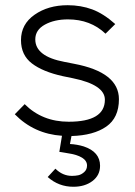

<svg xmlns="http://www.w3.org/2000/svg" viewBox="-20 -505 520 741"><path d="M263.2 215.8Q206.5 215.8 164.1 178.2L193.8 146Q221.7 173.8 257.8 173.8Q270.5 173.8 282.2 171.4Q293.9 168.9 304.9 159.2Q315.9 149.4 315.9 133.8Q315.9 97.2 238.8 85.9L209 81.1L219.2 19Q111.3 11.7 37.1 -64L75.2 -103Q143.1 -35.2 245.1 -35.2Q384.8 -35.2 384.8 -120.1Q384.8 -177.7 261.2 -203.1L223.1 -210.9Q145 -228 103 -260.3Q61 -292.5 61 -350.1Q61 -411.6 113.5 -448.2Q166 -484.9 241.2 -484.9Q292 -484.9 335.7 -468.8Q379.4 -452.6 424.8 -412.1L387.2 -375Q329.1 -430.2 242.2 -430.2Q189.9 -430.2 153.1 -409.9Q116.2 -389.6 116.2 -353Q116.2 -287.1 229 -266.1L266.1 -258.8Q439 -226.1 439 -122.1Q439 -50.3 390.1 -16.4Q341.3 17.6 255.9 20L250 50.8Q277.3 52.2 303.2 60.1Q366.2 81.1 366.2 134.8Q366.2 171.4 336.9 193.6Q307.6 215.8 263.2 215.8Z"/></svg>

Font: Kreadon Light
Style: Regular
Weight: 300
Designer: kohakuno
Foundry: StudioGnu
Version: Version 1.000;Glyphs 3.1.2 (3151)